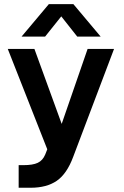

<svg xmlns="http://www.w3.org/2000/svg" viewBox="-20 -736 598 926"><path d="M215.5 -716H334L465.5 -559.5H352.5L275.5 -657L197.5 -559.5H84ZM70 60.5H93Q138.5 60.5 162.2 49.2Q186 38 198 9.5L208 -16L17.5 -500H146L277.5 -138.5L402.5 -500H530L333 20.5Q302.5 102.5 253.8 136Q205 169.5 128 169.5H70Z"/></svg>

Font: Overused Grotesk SemiBold
Style: Regular
Weight: 610
Version: Version 0.004